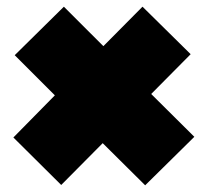

<svg xmlns="http://www.w3.org/2000/svg" viewBox="-20 -632 621 574"><path d="M163 -79 20 -221 144 -347 24 -467 171 -612 289 -494 406 -612 550 -470 432 -351 561 -223 414 -78 287 -204Z"/></svg>

Font: Poppins Black
Style: Regular
Weight: 900
Designer: Ninad Kale (Devanagari), Jonny Pinhorn (Latin)
Foundry: Indian Type Foundry
Version: Version 3.200;PS 1.000;hotconv 16.6.54;makeotf.lib2.5.65590